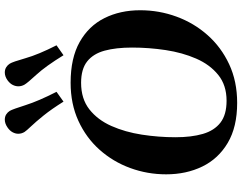

<svg xmlns="http://www.w3.org/2000/svg" viewBox="-128 -906 1047 832"><g transform="rotate(-90 396.0 -489.5)"><path d="M366.7 14.2Q262.2 14.2 193.4 -26.6Q124.5 -67.4 90.8 -137Q57.1 -206.5 57.1 -293.5Q57.1 -375 84.5 -449.5Q111.8 -523.9 163.6 -582Q215.3 -640.1 288.8 -673.8Q362.3 -707.5 454.1 -707.5Q561 -707.5 630.6 -668.2Q700.2 -628.9 734.1 -560.8Q768.1 -492.7 768.1 -405.8Q768.1 -324.2 740.5 -248.8Q712.9 -173.3 660.6 -114.3Q608.4 -55.2 534.2 -20.5Q460 14.2 366.7 14.2ZM376 -31.7Q443.4 -31.7 488 -67.9Q532.7 -104 558.6 -163.6Q584.5 -223.1 595.5 -295.7Q606.4 -368.2 606.4 -441.4Q606.4 -510.7 593 -560.1Q579.6 -609.4 546.4 -635.7Q513.2 -662.1 453.6 -662.1Q384.3 -662.1 338.6 -626.2Q293 -590.3 266.6 -530.8Q240.2 -471.2 229 -398.7Q217.8 -326.2 217.8 -252.9Q217.8 -184.1 232.2 -134.5Q246.6 -85 281 -58.3Q315.4 -31.7 376 -31.7ZM372.1 -738.3Q339.8 -790 312 -824.5Q284.2 -858.9 265.1 -878.9Q246.1 -898.9 240.7 -907.2Q232.9 -919.9 232.9 -934.6Q232.9 -946.8 239.5 -959Q246.1 -971.2 260.3 -981Q277.3 -992.7 293.9 -992.7Q307.1 -992.7 316.7 -986.6Q326.2 -980.5 332 -971.2Q339.4 -958.5 356.9 -902.8Q374.5 -847.2 414.6 -768.6ZM573.2 -738.3Q525.4 -815.9 489.3 -855.2Q453.1 -894.5 445.8 -907.2Q438.5 -919.9 438.5 -934.1Q438.5 -946.3 444.6 -958.5Q450.7 -970.7 464.8 -981Q481.4 -992.7 498.5 -992.7Q511.2 -992.7 521 -986.6Q530.8 -980.5 536.6 -971.2Q544.4 -959 560.3 -903.1Q576.2 -847.2 616.2 -768.6Z"/></g></svg>

Font: Gelasio SemiBold
Style: Italic
Weight: 600
Italic angle: -8.5°
Designer: Eben Sorkin
Foundry: Eben Sorkin
Version: Version 1.008